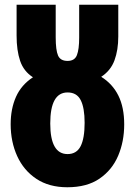

<svg xmlns="http://www.w3.org/2000/svg" viewBox="-20 -780 570 810"><path d="M264 10Q187 10 133.5 -25.5Q80 -61 52.5 -121.5Q25 -182 25 -256Q25 -321 47.5 -371.5Q70 -422 119 -454Q80 -479 65 -523Q50 -567 50 -630V-760H215V-623Q215 -568 225 -545.5Q235 -523 265 -523Q295 -523 304.5 -547.5Q314 -572 314 -621V-760H479V-626Q479 -569 463 -525.5Q447 -482 407 -456Q455 -426 479.5 -376.5Q504 -327 504 -255Q504 -183 478.5 -123Q453 -63 400 -26.5Q347 10 264 10ZM265 -130Q303 -130 320 -163Q337 -196 337 -262Q337 -325 320.5 -357.5Q304 -390 265 -390Q192 -390 192 -259Q192 -130 265 -130Z"/></svg>

Font: Noto Sans Mono Condensed Black
Style: Regular
Weight: 900
Width: 3
Designer: Monotype Design Team
Foundry: Monotype Imaging Inc.
Version: Version 2.014